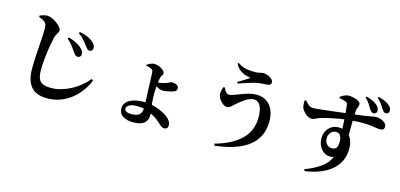

<svg xmlns="http://www.w3.org/2000/svg" viewBox="-79 -1383 4158 1998"><g transform="rotate(15 2000.0 -384.0)"><path d="M615.8 -488.8Q600.4 -511.8 577.3 -543.1Q554.2 -574.4 516.2 -606L526.6 -619.6Q571.2 -608 608.8 -588.7Q646.4 -569.5 670.2 -546.8Q702.9 -516.5 702.1 -486.2Q701.8 -470.3 692.1 -459.8Q682.4 -449.2 664.1 -449.2Q651.4 -449.2 640 -459.4Q628.7 -469.7 615.8 -488.8ZM717.9 -583.9Q703.3 -604.7 679.8 -632.7Q656.3 -660.7 614 -690.9L624.4 -704.5Q672.2 -695.4 707.3 -680Q742.3 -664.5 765.2 -645.4Q803.9 -614 803.9 -578.5Q803.9 -562.2 794.6 -552.3Q785.2 -542.4 768.9 -542.4Q754.2 -542.4 743.4 -552.9Q732.5 -563.4 717.9 -583.9ZM172.9 -745.5V-761.2Q192.9 -769 212.5 -775Q232.1 -781 251.1 -780.7Q276.3 -780.4 304.5 -768.2Q332.7 -756 357.5 -737.8Q382.4 -719.6 398.1 -699.9Q413.8 -680.1 413.8 -664.5Q413.8 -650.4 406.4 -638.5Q399 -626.5 390.3 -611.2Q381.7 -596 375.5 -570.1Q365.5 -521.6 355.6 -462.6Q345.7 -403.6 339.4 -341.6Q333.1 -279.5 333.1 -221.4Q333.1 -164.9 345.7 -130Q358.4 -95.1 390.9 -79.7Q423.4 -64.2 482.2 -64.2Q537.1 -64.2 591.4 -80.1Q645.6 -95.9 696.5 -123Q747.5 -150.1 791.4 -186.6Q835.2 -223 868.2 -264.2L885.6 -251.9Q861 -190.2 821.3 -135.8Q781.7 -81.4 728.5 -39.3Q675.3 2.8 609.5 26.9Q543.7 50.9 466.4 50.9Q396 50.9 345.3 24.8Q294.6 -1.4 267.4 -58.6Q240.2 -115.9 240.2 -208.9Q240.2 -251.8 242.4 -300.1Q244.5 -348.5 247.8 -397.2Q251 -445.9 253.8 -490.6Q256.6 -535.4 258.7 -571.4Q260.9 -607.4 260.9 -629.7Q260.9 -666.1 256.2 -683.5Q251.6 -700.9 237.9 -712.4Q225.4 -723.3 211.6 -730.2Q197.9 -737.2 172.9 -745.5Z M1379 -545.6 1378.4 -553.3Q1394.6 -564.6 1415.4 -574.5Q1436.2 -584.5 1458.2 -584.5Q1486.7 -584.5 1513.5 -572.9Q1540.3 -561.2 1557.7 -544.4Q1575.1 -527.6 1575.1 -512.1Q1575.1 -497.6 1566.8 -489Q1558.5 -480.4 1553.5 -465.4Q1550.1 -453.9 1546.7 -431Q1543.4 -408.1 1540.4 -380.9Q1537.5 -353.7 1536.1 -328.9Q1534.8 -304.1 1534.8 -289.1Q1534.8 -271.3 1535.5 -247.7Q1536.3 -224.2 1538.3 -198.4Q1540.3 -172.6 1543.5 -145.5Q1546.9 -120.5 1550.8 -101Q1554.7 -81.5 1554.7 -59.3Q1554.7 -37.5 1548.2 -16.2Q1541.8 5.2 1524.9 22.4Q1508 39.7 1477.2 50.1Q1446.5 60.6 1397.9 60.6Q1332.6 60.6 1288.7 33.1Q1244.7 5.5 1244.7 -47.6Q1244.7 -91.4 1272.8 -119.2Q1300.8 -147 1348.3 -160.6Q1395.7 -174.1 1452.4 -174.1Q1517.2 -174.1 1569.4 -158.9Q1621.5 -143.6 1653 -128Q1682.9 -113.6 1708.7 -95Q1734.6 -76.5 1751.1 -54Q1767.7 -31.4 1767.7 -5.1Q1767.7 16.5 1756.8 26.8Q1746 37 1728.7 37Q1708.2 37 1688.9 21.2Q1669.5 5.5 1645.1 -17.2Q1620.7 -39.8 1583.7 -60.8Q1548.3 -81.4 1503.1 -97.8Q1457.9 -114.1 1395.9 -114.1Q1341.6 -114.1 1313.6 -96.7Q1285.7 -79.3 1285.7 -58.6Q1285.7 -38.6 1306.4 -27.9Q1327.2 -17.2 1357.1 -17.2Q1394.4 -17.2 1419.9 -26.6Q1445.3 -36.1 1458.6 -56.9Q1471.8 -77.8 1471.8 -112.1Q1471.8 -148 1471 -176.6Q1470.3 -205.3 1469.2 -229.1Q1468.2 -252.9 1466.9 -273.3Q1465.6 -293.6 1464.9 -313.5Q1464.2 -328.1 1463.5 -355.5Q1462.7 -382.9 1461.6 -413.3Q1460.5 -443.7 1459.3 -467.7Q1458.1 -491.7 1457.1 -499.6Q1456.1 -510.5 1451.7 -516.6Q1447.3 -522.6 1437.8 -527.4Q1424.3 -535 1406.8 -539.4Q1389.3 -543.9 1379 -545.6ZM1512 -409.4Q1521.3 -408.4 1527.8 -407.4Q1534.2 -406.4 1541.2 -406.4Q1555.5 -406.4 1583.1 -412.2Q1610.8 -418 1634.1 -427.2Q1654.8 -434.7 1665.9 -441.1Q1677.1 -447.6 1679.9 -447.6Q1695.2 -447.6 1713.3 -443.9Q1731.5 -440.1 1744.6 -430Q1757.7 -419.9 1757.7 -400.2Q1757.7 -387.4 1751.6 -378.1Q1745.4 -368.8 1727.5 -360.9Q1719.2 -357.6 1700.7 -352.3Q1682.2 -346.9 1658.1 -342.7Q1634 -338.5 1608.6 -338.5Q1593.5 -338.5 1575.3 -346Q1557.1 -353.5 1540.7 -363.4Q1524.4 -373.2 1513.5 -380.2Z M2227.8 -538.3Q2233.5 -524.3 2242.3 -509.6Q2251.2 -494.8 2262.9 -485.2Q2274.6 -475.5 2285.6 -475.5Q2308.3 -475.5 2339.6 -487Q2370.8 -498.4 2408.2 -513Q2445.7 -527.7 2486 -539.1Q2526.4 -550.5 2566.4 -550.5Q2659.8 -550.5 2713.9 -487.4Q2768.1 -424.2 2768.1 -314.6Q2768.1 -197.8 2710.7 -117Q2653.3 -36.3 2544.8 11.4Q2436.3 59.1 2280.8 76.2L2274.7 55.6Q2453.6 6.3 2551.1 -87.3Q2648.6 -181 2648.6 -329Q2648.6 -404.7 2625.2 -450.2Q2601.8 -495.7 2554.8 -495.7Q2532.5 -495.7 2508 -485.8Q2483.6 -476 2460.2 -460.1Q2436.7 -444.3 2416.1 -427.8Q2395.5 -411.2 2380.8 -398.1Q2364 -383.3 2344.2 -365Q2324.4 -346.7 2300.9 -346.7Q2280.3 -346.7 2259.1 -361.9Q2237.9 -377.2 2222.2 -398.9Q2206.6 -420.7 2200.6 -439.7Q2195 -459.8 2200.1 -486.4Q2205.2 -513 2212.5 -535.2ZM2292.6 -813.2 2301.9 -821.7Q2347.7 -789.1 2395.3 -781.1Q2442.9 -773.1 2481.3 -773.1Q2519.7 -773.1 2542 -779.4Q2564.2 -785.7 2577.7 -785.7Q2602.5 -785.7 2627.9 -775.8Q2653.4 -765.8 2671 -749.3Q2688.7 -732.8 2688.7 -713.1Q2688.7 -699.2 2676.8 -689.2Q2664.9 -679.1 2640.2 -678.8Q2623.7 -678.6 2596.6 -676.7Q2569.5 -674.8 2547.8 -670.8Q2517.5 -665.9 2479.8 -654.4Q2442.1 -642.9 2406.2 -631.2Q2370.3 -619.5 2346 -610.7L2338.2 -626.3Q2358.8 -638.3 2381.8 -652.2Q2404.9 -666.2 2425.9 -679.6Q2447 -693 2461 -702Q2439 -706.2 2407.5 -715Q2376 -723.8 2344.9 -746.2Q2313.7 -768.7 2292.6 -813.2Z M3745.8 -715.1Q3732.7 -736.3 3718.1 -760.6Q3703.5 -785 3670.6 -815.2L3680.5 -828.3Q3716.9 -816.7 3746.8 -804Q3776.6 -791.3 3798.4 -770.4Q3814.8 -755.4 3820.7 -740.9Q3826.7 -726.4 3826.7 -711.6Q3826.7 -696.7 3816.7 -687.2Q3806.6 -677.7 3790.3 -677.7Q3777.9 -677.7 3767.7 -687.6Q3757.4 -697.5 3745.8 -715.1ZM3870.3 -747.1Q3858.4 -766.4 3842.8 -790.3Q3827.1 -814.2 3793 -844.1L3802.6 -857.3Q3841.7 -845.5 3870.7 -833.9Q3899.6 -822.4 3922.5 -801.5Q3938.8 -786.7 3944.4 -773.4Q3950 -760.1 3950 -745.4Q3950 -730.7 3940 -720.9Q3930 -711 3915.1 -711Q3902.9 -711 3892.6 -720.3Q3882.2 -729.6 3870.3 -747.1ZM3065.5 -620.5 3080.7 -627.1Q3098.5 -607 3110.9 -594Q3123.3 -581.1 3136.3 -575.2Q3149.3 -569.3 3166.3 -568.6Q3182.4 -567.8 3220.6 -571.5Q3258.8 -575.1 3308.9 -580.8Q3359 -586.4 3410.4 -592.7Q3461.7 -598.9 3505.6 -604.2Q3549.6 -609.5 3574.4 -611.7Q3654.1 -620.7 3701.3 -627.5Q3748.4 -634.3 3773.4 -639.1Q3798.4 -644 3808.8 -646.6Q3819.3 -649.1 3825.3 -649.1Q3852.5 -649.1 3880.1 -640.1Q3907.6 -631.1 3926.5 -614.1Q3945.3 -597.1 3945.3 -573.8Q3945.3 -548.8 3931.7 -541.8Q3918.1 -534.9 3895.4 -534.9Q3878.8 -534.9 3855.8 -539Q3832.8 -543.1 3799.1 -547.1Q3765.3 -551.2 3715.2 -552.2Q3665.1 -553.2 3593.1 -546.6Q3525.4 -541.2 3465.7 -531.1Q3406.1 -521 3359.5 -510.5Q3313 -500 3282.6 -491Q3259.1 -484.5 3242.3 -476.1Q3225.5 -467.7 3211.5 -462Q3197.6 -456.3 3179.8 -456.3Q3160.4 -456.3 3137.1 -470.9Q3113.7 -485.6 3095.3 -507.3Q3077 -529 3071 -548.8Q3066.7 -565.6 3066 -585Q3065.3 -604.4 3065.5 -620.5ZM3410.2 -738.5 3408.6 -752.8Q3426.5 -765.8 3450 -777.4Q3473.5 -789 3498.6 -789Q3527.2 -789 3556.9 -781.1Q3586.6 -773.3 3606.9 -760.2Q3627.3 -747 3627.3 -730.2Q3627.3 -709.8 3618.4 -692.9Q3609.4 -676 3607.7 -657.5Q3605.9 -639.5 3604.7 -600.7Q3603.5 -561.9 3602.9 -512.7Q3602.3 -463.5 3602.4 -414.1Q3602.6 -364.7 3603.6 -326.5L3523 -404.4Q3523 -415.8 3521.7 -442Q3520.5 -468.2 3518.4 -502.1Q3516.3 -536 3513.9 -571.7Q3511.4 -607.5 3508.4 -639Q3505.5 -670.6 3502.3 -690.9Q3500.6 -704 3495.7 -710.3Q3490.8 -716.5 3478.8 -721.7Q3466.6 -727.3 3448.8 -731.5Q3431 -735.6 3410.2 -738.5ZM3480 -442.9Q3540.8 -442.9 3576.7 -416.7Q3612.7 -390.5 3628.6 -348.1Q3644.6 -305.8 3644.6 -256Q3644.6 -178.6 3614.9 -119.2Q3585.2 -59.9 3532.2 -17.6Q3479.2 24.7 3408.4 51Q3337.7 77.4 3255.8 88.9L3247.4 70Q3339.1 37.2 3410.3 -12.2Q3481.5 -61.6 3510.7 -132.2Q3460.5 -117.9 3421.3 -137.2Q3382.1 -156.5 3359.3 -197.1Q3336.5 -237.6 3336.5 -287.9Q3336.5 -332.1 3355.4 -367.1Q3374.3 -402.1 3406.7 -422.5Q3439 -442.9 3480 -442.9ZM3466.5 -214.2Q3502.3 -214.2 3516.1 -235.7Q3530 -257.2 3530 -300.5Q3530 -338.2 3515.7 -364.1Q3501.4 -390.1 3469.4 -390.1Q3434 -390.1 3411.7 -363.9Q3389.3 -337.6 3389.3 -298.2Q3389.3 -264.6 3410.9 -239.4Q3432.5 -214.2 3466.5 -214.2Z"/></g></svg>

Font: Noto Serif TC
Style: Regular
Weight: 200
Designer: Ryoko NISHIZUKA 西塚涼子 (kana & ideographs); Frank Grießhammer (Latin, Greek & Cyrillic); Wenlong ZHANG 张文龙 (bopomofo); San
Foundry: Adobe
Version: Version 2.001;hotconv 1.1.0;makeotfexe 2.6.0